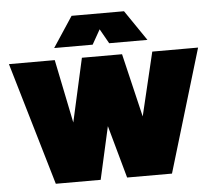

<svg xmlns="http://www.w3.org/2000/svg" viewBox="-51 -755 902 810"><g transform="rotate(-5 400.5 -350.0)"><path d="M196 -571H359L394 -633L429 -571H591L503 -700H281ZM153 0H343L393 -223L455 0H645L801 -520H607L543 -251L479 -520H309L249 -251L194 -520H0Z"/></g></svg>

Font: Arthouse Owned Black
Style: Regular
Weight: 900
Designer: Jeremy Tribby
Foundry: Tribby Type
Version: Version 1.000;PS 001.000;hotconv 1.0.88;makeotf.lib2.5.64775